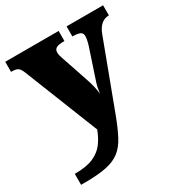

<svg xmlns="http://www.w3.org/2000/svg" viewBox="-180 -661 946 1006"><g transform="rotate(-30 293.0 -157.5)"><path d="M19 155Q90 155 132 136.5Q174 118 198 85.5Q222 53 237 12L61 -431Q50 -460 37.5 -467.5Q25 -475 2 -475H-3V-536H320V-475H315Q283 -475 270 -467Q257 -459 257 -442Q257 -432 260 -421Q263 -410 267 -399L320 -242Q330 -214 336 -187Q342 -160 343 -142Q346 -164 349.5 -180Q353 -196 357 -207L417 -388Q420 -396 424 -414Q428 -432 428 -442Q428 -461 415 -467.5Q402 -474 373 -475H368V-536H589V-475H585Q533 -472 509 -406L358 -3Q333 63 310 106.5Q287 150 255 175Q223 200 172.5 210.5Q122 221 42 221H19Z"/></g></svg>

Font: Noto Serif Sinhala Black
Style: Regular
Weight: 900
Designer: Jelle Bosma - Monotype Design Team
Foundry: Monotype Imaging Inc.
Version: Version 2.007; ttfautohint (v1.8.4.7-5d5b)